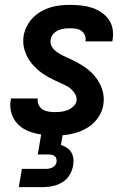

<svg xmlns="http://www.w3.org/2000/svg" viewBox="-20 -548 540 788"><path d="M57 220 70 145H170Q177 145 183.5 143.5Q190 142 196 139Q202 136 206.5 130Q211 124 212 118Q213 111 211.5 104Q210 97 205 93Q200 89 193 87.5Q186 86 179 86H135L149 4Q122 0 96.5 -10Q71 -20 53 -38.5Q35 -57 27 -83.5Q19 -110 24 -138L25 -144H136L135 -142Q133 -129 139 -117Q145 -105 155.5 -98.5Q166 -92 178.5 -90Q191 -88 205 -88Q218 -88 231.5 -89.5Q245 -91 257.5 -96Q270 -101 281 -111Q292 -121 294 -134Q296 -148 289.5 -160Q283 -172 273.5 -181Q264 -190 252 -196Q240 -202 228 -207.5Q216 -213 204 -218.5Q192 -224 180.5 -230.5Q169 -237 157.5 -244.5Q146 -252 136.5 -260.5Q127 -269 118 -278.5Q109 -288 101.5 -299Q94 -310 88.5 -322Q83 -334 79.5 -347Q76 -360 75.5 -374Q75 -388 77 -402Q81 -422 90.5 -441Q100 -460 115.5 -475.5Q131 -491 149.5 -501.5Q168 -512 188 -518Q208 -524 228.5 -526Q249 -528 268 -528Q291 -528 313.5 -525.5Q336 -523 356.5 -516.5Q377 -510 395 -498Q413 -486 425.5 -469Q438 -452 442 -430Q446 -408 442 -385L441 -378H330L331 -381Q333 -393 328 -404Q323 -415 314 -421.5Q305 -428 292.5 -430Q280 -432 268 -432Q256 -432 244 -430.5Q232 -429 220 -424Q208 -419 199 -409Q190 -399 188 -387Q185 -370 193 -356.5Q201 -343 214 -334Q227 -325 241 -318.5Q255 -312 269 -305.5Q283 -299 297 -291.5Q311 -284 323.5 -275.5Q336 -267 348 -257Q360 -247 369.5 -235Q379 -223 386.5 -210Q394 -197 399 -182Q404 -167 405.5 -151Q407 -135 404 -118Q400 -91 383.5 -66.5Q367 -42 343 -26.5Q319 -11 291.5 -3Q264 5 237 7L230 47Q243 51 254.5 58.5Q266 66 272.5 77Q279 88 281 102Q283 116 280 131Q277 151 266 169.5Q255 188 236.5 199.5Q218 211 197.5 215.5Q177 220 157 220Z"/></svg>

Font: Iosevka SS18
Style: Bold Italic
Weight: 700
Italic angle: -9°
Monospace: yes
Designer: Belleve Invis
Foundry: Belleve Invis
Version: Version 25.1.1; ttfautohint (v1.8.4)